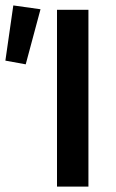

<svg xmlns="http://www.w3.org/2000/svg" viewBox="-36 -690 430 710"><path d="M-16.1 -465.8 13.2 -669.9 113.8 -655.8 59.1 -452.1ZM174.8 0V-653.8H291V0Z"/></svg>

Font: SourceSansPro-Semibold
Style: Regular
Weight: 600
Designer: Paul D. Hunt
Foundry: Adobe Systems Incorporated
Version: Version 2.020;PS 2.0;hotconv 1.0.86;makeotf.lib2.5.63406